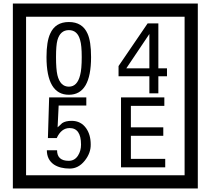

<svg xmlns="http://www.w3.org/2000/svg" viewBox="-20 -980 1195 1090"><path d="M1103 90H53V-960H1103ZM1028 15V-885H128V15ZM497 -656Q497 -442 371 -442Q244 -442 244 -656Q244 -744 265 -789Q294 -855 371 -855Q448 -855 477 -789Q497 -745 497 -656ZM444 -656Q444 -723 435 -752Q420 -809 371 -809Q322 -809 306 -752Q298 -723 298 -656Q298 -587 306 -553Q322 -488 371 -488Q419 -488 435 -554Q444 -587 444 -656ZM928 -547H879V-450H828V-547H653V-605L818 -847H879V-592H928ZM828 -592V-787L697 -592ZM495 -160Q496 -111 460.5 -67Q425 -23 376 -23Q321 -23 286 -46Q246 -74 246 -127H304Q304 -67 370 -67Q404 -67 423 -97Q440 -124 440 -159Q440 -253 375 -253Q328 -253 302 -196H252L259 -427H470V-381H313L307 -257Q320 -269 333 -281Q352 -294 387 -294Q439 -294 469 -252Q495 -215 495 -160ZM918 -30H667V-427H913V-379H723V-257H907V-209H723V-78H918Z"/></svg>

Font: Unicode BMP Fallback SIL
Style: Regular
Weight: 400
Foundry: NRSI, SIL International
Version: Version 5.1 Based on Unicode 5.1